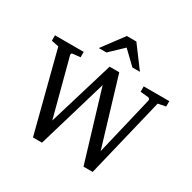

<svg xmlns="http://www.w3.org/2000/svg" viewBox="-198 -1112 1326 1326"><g transform="rotate(30 465.5 -448.5)"><path d="M860 -616 921 -628V-671H717V-628L780 -622C790 -621 796 -613 794 -602L683 -135L522 -671H445L288 -151L169 -602C166 -612 170 -620 179 -621L239 -627V-670H10V-627L68 -615L231 17H303L467 -537L634 17H707ZM584 -745H644L518 -914H442L316 -745H377L481 -844Z"/></g></svg>

Font: Veleka
Style: Regular
Weight: 400
Designer: Stefan Peev, Context Ltd, 2016; SIL International, 1997-2014.
Foundry: Stefan Peev, Context Ltd, 2016
Version: Version 1.000